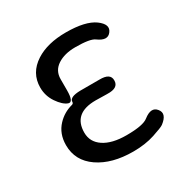

<svg xmlns="http://www.w3.org/2000/svg" viewBox="-136 -671 774 799"><g transform="rotate(-30 250.5 -272.0)"><path d="M281 13Q179 13 115 -31Q51 -75 51 -150Q51 -205 85 -241Q114 -272 156 -283Q164 -285 164 -293Q164 -316 216 -317H308Q361 -318 360 -283Q360 -247 307 -249H303Q277 -250 251 -250Q143 -250 143 -157Q143 -112 182 -86Q221 -60 290 -60Q371 -60 395 -80Q436 -112 458 -84Q481 -56 439 -24Q430 -17 384.5 -2Q339 13 281 13ZM169 -346Q169 -288 146 -296.5Q123 -305 100.5 -338Q78 -371 78 -411Q78 -481 140 -521Q196 -557 285 -557Q378 -557 421 -526Q463 -495 442 -467Q421 -438 379 -469Q359 -484 288 -484Q236 -484 202.5 -462Q169 -440 169 -399Z"/></g></svg>

Font: Resource Han Rounded CN
Style: Regular
Weight: 400
Designer: Cyano Hao (round all glyphs); Ryoko NISHIZUKA  (kana, bopomofo & ideographs); Paul D. Hunt (Latin, Greek & Cyrillic); Sa
Foundry: Cyano Hao
Version: 0.990